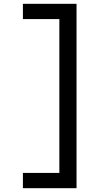

<svg xmlns="http://www.w3.org/2000/svg" viewBox="-20 -843 540 1006"><path d="M100 143V63H291V-743H100V-823H381V143Z"/></svg>

Font: Iosevka Medium
Style: Regular
Weight: 500
Monospace: yes
Designer: Belleve Invis
Foundry: Belleve Invis
Version: Version 32.5.0; ttfautohint (v1.8.4)